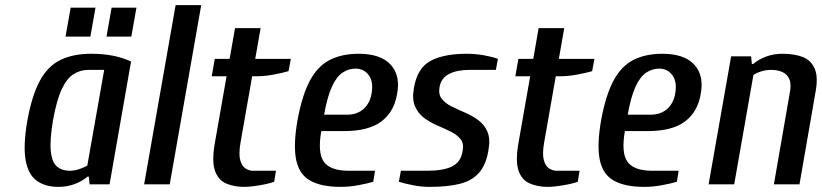

<svg xmlns="http://www.w3.org/2000/svg" viewBox="-20 -720 3210 750"><path d="M208 10Q157 10 123.5 -14Q90 -38 80 -95Q70 -152 87 -250Q105 -348 136 -405Q167 -462 216.5 -486Q266 -510 336 -510Q383 -510 420.5 -502.5Q458 -495 492 -480L408 0H330L327 -30H322Q301 -12 271.5 -1Q242 10 208 10ZM252 -53Q271 -53 290 -59.5Q309 -66 321 -73L387 -447H325Q294 -447 267.5 -430.5Q241 -414 221 -371Q201 -328 187 -250Q174 -172 178.5 -129Q183 -86 202.5 -69.5Q222 -53 252 -53ZM396 -577 416 -690H513L493 -577ZM236 -577 256 -690H353L333 -577Z M543 0 666 -700H766L643 0Z M934 10Q894 10 863 -3.5Q832 -17 819.5 -53.5Q807 -90 819 -160L865 -422H807L819 -490H877L898 -610H998L977 -490H1116L1107 -442Q1083 -435 1048 -428.5Q1013 -422 980 -422H965L919 -160Q912 -117 918.5 -94Q925 -71 939 -62Q953 -53 968 -53H1058L1051 -10Q1038 -5 1016.5 -0.5Q995 4 973 7Q951 10 934 10Z M1311 10Q1236 10 1192.5 -14Q1149 -38 1137 -95Q1125 -152 1142 -250Q1160 -348 1190.5 -405Q1221 -462 1268.5 -486Q1316 -510 1381 -510Q1467 -510 1506 -467.5Q1545 -425 1531 -352Q1519 -282 1469 -245Q1419 -208 1325 -208H1235Q1220 -122 1245.5 -87.5Q1271 -53 1342 -53H1445L1438 -10Q1415 -3 1379.5 3.5Q1344 10 1311 10ZM1246 -272H1336Q1374 -272 1399 -293.5Q1424 -315 1431 -352Q1440 -399 1421 -425.5Q1402 -452 1369 -452Q1342 -452 1318.5 -436.5Q1295 -421 1277 -382.5Q1259 -344 1246 -272Z M1658 10Q1626 10 1593 3.5Q1560 -3 1538 -10L1546 -53H1649Q1713 -53 1747 -70.5Q1781 -88 1787 -130Q1793 -159 1779 -176.5Q1765 -194 1740.5 -206Q1716 -218 1688 -230Q1660 -242 1636.5 -259.5Q1613 -277 1601 -305Q1589 -333 1597 -377Q1610 -454 1661.5 -482Q1713 -510 1804 -510Q1837 -510 1870.5 -504Q1904 -498 1925 -490L1917 -447H1814Q1765 -447 1734 -431Q1703 -415 1697 -380Q1692 -351 1706 -333.5Q1720 -316 1744.5 -304Q1769 -292 1797 -280Q1825 -268 1848.5 -250.5Q1872 -233 1884 -205.5Q1896 -178 1888 -133Q1879 -77 1851.5 -45.5Q1824 -14 1776.5 -2Q1729 10 1658 10Z M2120 10Q2080 10 2049 -3.5Q2018 -17 2005.5 -53.5Q1993 -90 2005 -160L2051 -422H1993L2005 -490H2063L2084 -610H2184L2163 -490H2302L2293 -442Q2269 -435 2234 -428.5Q2199 -422 2166 -422H2151L2105 -160Q2098 -117 2104.5 -94Q2111 -71 2125 -62Q2139 -53 2154 -53H2244L2237 -10Q2224 -5 2202.5 -0.5Q2181 4 2159 7Q2137 10 2120 10Z M2497 10Q2422 10 2378.5 -14Q2335 -38 2323 -95Q2311 -152 2328 -250Q2346 -348 2376.5 -405Q2407 -462 2454.5 -486Q2502 -510 2567 -510Q2653 -510 2692 -467.5Q2731 -425 2717 -352Q2705 -282 2655 -245Q2605 -208 2511 -208H2421Q2406 -122 2431.5 -87.5Q2457 -53 2528 -53H2631L2624 -10Q2601 -3 2565.5 3.5Q2530 10 2497 10ZM2432 -272H2522Q2560 -272 2585 -293.5Q2610 -315 2617 -352Q2626 -399 2607 -425.5Q2588 -452 2555 -452Q2528 -452 2504.5 -436.5Q2481 -421 2463 -382.5Q2445 -344 2432 -272Z M2748 0 2836 -500H2914L2917 -470H2922Q2943 -488 2972.5 -499Q3002 -510 3037 -510Q3083 -510 3115.5 -497.5Q3148 -485 3162.5 -451.5Q3177 -418 3165 -357L3103 0H3003L3065 -357Q3072 -392 3063 -411.5Q3054 -431 3035.5 -439Q3017 -447 2991 -447Q2972 -447 2953 -441Q2934 -435 2923 -427L2848 0Z"/></svg>

Font: Cuprum Medium
Style: Italic
Weight: 500
Italic angle: -10°
Version: Version 3.000